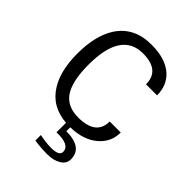

<svg xmlns="http://www.w3.org/2000/svg" viewBox="-272 -868 1242 1242"><g transform="rotate(45 349.0 -246.5)"><path d="M629 -193Q629 -105 562 -48Q492 12 374 14V50Q524 50 524 158Q524 197 486.5 220Q449 243 391 243Q334 243 275 234V184Q336 196 381 196Q454 196 454 159Q454 96 334 100V13Q194 2 127 -108Q69 -201 69 -356Q69 -521 133 -619Q210 -736 368 -736Q497 -736 565 -675Q625 -620 625 -529H524Q524 -657 369 -657Q171 -657 171 -356Q171 -200 222 -130Q269 -67 365 -67Q528 -67 528 -193Z"/></g></svg>

Font: Mingzat
Style: Regular
Weight: 400
Designer: Jason Glavy (Lepcha), Lorna Priest (Lepcha additions), Walt Agee (Sophia), Victor Gaultney (Sophia)
Foundry: SIL International
Version: Version 0.100